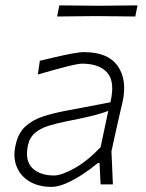

<svg xmlns="http://www.w3.org/2000/svg" viewBox="-20 -704 558 733"><path d="M177 9.5Q127.5 9.5 92.8 -11.2Q58 -32 43.5 -68.2Q29 -104.5 39.5 -150Q49.5 -196.5 77.5 -221.8Q105.5 -247 143.8 -259.2Q182 -271.5 223 -279.5L401.5 -313.5Q420 -392 389.5 -426.5Q359 -461 293 -461Q277.5 -461 230 -448.8Q182.5 -436.5 124.5 -419.5L132 -472Q155 -477.5 188 -485.2Q221 -493 252.2 -499Q283.5 -505 300.5 -505Q391.5 -505 428.8 -452.8Q466 -400.5 448.5 -317.5Q444 -296 437.5 -270Q431 -244 424 -211L405.5 -126.5Q407 -94.5 408.2 -65Q409.5 -35.5 411 0H364L360 -81.5H353.5Q326 -58.5 294.2 -37.8Q262.5 -17 231.8 -3.8Q201 9.5 177 9.5ZM186.5 -34Q214 -34 263.2 -61Q312.5 -88 364 -142L393.5 -281Q383.5 -276.5 367.2 -271.5Q351 -266.5 319.8 -259Q288.5 -251.5 232.5 -240.5Q197 -233.5 166.2 -224Q135.5 -214.5 114.2 -197Q93 -179.5 86.5 -148.5Q74.5 -90 103.8 -62Q133 -34 186.5 -34ZM198 -641 206.5 -683.5Q240 -683 277.8 -682.8Q315.5 -682.5 355.5 -682Q396 -682.5 433.5 -682.8Q471 -683 505 -683.5L496.5 -641Q463 -641.5 425.5 -641.8Q388 -642 347.5 -642.5Q307 -642 269.2 -641.8Q231.5 -641.5 198 -641Z"/></svg>

Font: Commissioner Loud ExtraLight
Style: Italic
Weight: 200
Italic angle: -12°
Designer: Kostas Bartsokas
Foundry: Kostas Bartsokas
Version: Version 1.000; ttfautohint (v1.8.3)